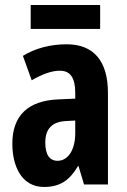

<svg xmlns="http://www.w3.org/2000/svg" viewBox="-20 -733 504 763"><path d="M378 -713H102V-618H378ZM245 -557C179 -557 120 -541 71 -511L106 -414C151 -440 187 -452 218 -452C260 -452 279 -423 279 -364V-341L211 -338C93 -333 29 -275 29 -162C29 -74 65 10 155 10C219 10 257 -17 290 -73H292L314 0H409V-363C409 -491 352 -557 245 -557ZM242 -252 279 -254V-203C279 -137 250 -94 209 -94C177 -94 160 -118 160 -167C160 -221 187 -249 242 -252Z"/></svg>

Font: Noto Sans Lao Looped ExtraCondensed
Style: Bold
Weight: 700
Width: 2
Designer: Mark Frömberg, Ben Mitchell
Foundry: The Fontpad Ltd
Version: Version 1.002